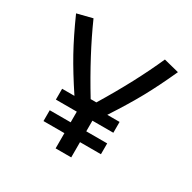

<svg xmlns="http://www.w3.org/2000/svg" viewBox="-141 -763 908 906"><g transform="rotate(30 313.5 -310.5)"><path d="M271 -83H157V-142H271V-200H157V-259H224Q163 -351 122 -425Q81 -499 36 -600L119 -621Q189 -463 298 -284H329Q438 -463 508 -621L591 -600Q546 -501 505.5 -427.5Q465 -354 403 -259H470V-200H356V-142H470V-83H356V0H271Z"/></g></svg>

Font: Athiti Medium
Style: Regular
Weight: 500
Designer: CadsonDemak Team
Foundry: CadsonDemak
Version: Version 1.032